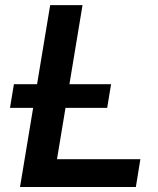

<svg xmlns="http://www.w3.org/2000/svg" viewBox="-20 -748 633 768"><path d="M60.1 0 180.7 -727.5H310.1L208 -111.3H541.5L523.4 0ZM20 -316.4 35.6 -411.1H424.3L408.7 -316.4Z"/></svg>

Font: Inter 28pt SemiBold
Style: Italic
Weight: 600
Italic angle: -9.3988°
Designer: Rasmus Andersson
Foundry: rsms
Version: Version 4.001;git-66647c0bb